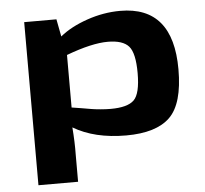

<svg xmlns="http://www.w3.org/2000/svg" viewBox="-51 -560 856 801"><g transform="rotate(-5 377.5 -159.5)"><path d="M481 -507Q702 -507 702 -243Q702 -99 644.5 -43Q587 13 461 13Q329 13 240 -40Q245 24 244 73V188H78V-495H213L227 -422Q272 -459 341.5 -483Q411 -507 481 -507ZM406 -103Q477 -103 504 -129.5Q531 -156 531 -242Q531 -326 506 -354.5Q481 -383 418 -383Q351 -383 244 -343V-123Q259 -121 285 -116.5Q311 -112 326 -109.5Q341 -107 363.5 -105Q386 -103 406 -103Z"/></g></svg>

Font: Exo 2 Expanded
Style: Bold
Weight: 700
Width: 7
Designer: Natanael Gama
Version: Version 1.001;PS 001.001;hotconv 1.0.70;makeotf.lib2.5.58329